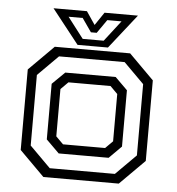

<svg xmlns="http://www.w3.org/2000/svg" viewBox="-51 -746 730 793"><g transform="rotate(5 314.0 -349.0)"><path d="M158 0 55 -103V-437L158 -540H470.5L573.5 -437V-103L470.5 0ZM181 -38.5H451L535 -122.5V-418L451 -502H179L94.5 -417.5V-125ZM212.5 -102.5 158.5 -156V-386.5L210.5 -437.5H419.5L470.5 -387V-153.5L419.5 -102.5ZM227 -141.5H401.5L432 -172V-368L401.5 -398.5H227L196.5 -368V-172ZM251 -556 139 -698H277.5L314 -644L350.5 -698H489L377 -556ZM270 -582.5H357L423.5 -668.5H364.5L325.5 -612.5H301.5L262.5 -668.5H204Z"/></g></svg>

Font: Tourney Thin
Style: Regular
Weight: 400
Version: Version 1.015